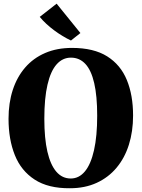

<svg xmlns="http://www.w3.org/2000/svg" viewBox="-20 -1014 772 1046"><path d="M361 11.5Q243 12.5 169 -35.5Q95 -83.5 60.8 -169Q26.5 -254.5 26.5 -367Q26.5 -453 49.5 -523.8Q72.5 -594.5 117 -646Q161.5 -697.5 225.8 -725.2Q290 -753 372.5 -753Q490.5 -753 563.8 -707Q637 -661 671 -578.2Q705 -495.5 705 -384.5Q705 -298 682.2 -225.8Q659.5 -153.5 615.2 -100.5Q571 -47.5 507 -18Q443 11.5 361 11.5ZM365.5 -41.5Q410.5 -41.5 442.8 -80.5Q475 -119.5 492.2 -195.8Q509.5 -272 509.5 -383.5Q509.5 -491.5 493.2 -561.5Q477 -631.5 445 -665.8Q413 -700 366.5 -700Q321 -700 288.5 -663.5Q256 -627 238.8 -553Q221.5 -479 221.5 -367Q221.5 -260 238.2 -187.8Q255 -115.5 287 -78.5Q319 -41.5 365.5 -41.5ZM366 -793.5Q344 -804 320.8 -818Q297.5 -832 275 -848.8Q252.5 -865.5 232.5 -884Q212.5 -902.5 196.5 -922L288.5 -994L418 -834L367 -793.5Z"/></svg>

Font: Merriweather 60pt Black
Style: Regular
Weight: 900
Version: Version 2.100